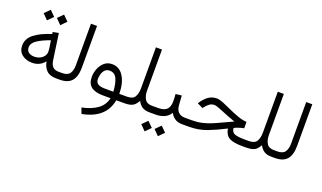

<svg xmlns="http://www.w3.org/2000/svg" viewBox="-87 -1211 3380 2017"><g transform="rotate(20 1603.0 -202.5)"><path d="M355 -658.2 414.1 -599.6 355 -540 296.4 -599.6ZM206.5 -658.2 265.6 -599.6 206.5 -540 147.9 -599.6ZM504.4 0Q433.6 0 397.5 -35.9Q361.3 -71.8 350.1 -133.8Q296.9 -67.4 210.4 -67.4Q143.1 -67.4 97.7 -103.3Q52.2 -139.2 52.2 -203.6Q52.2 -280.8 120.1 -333.7Q188 -386.7 307.6 -423.8L304.7 -445.3L369.6 -458.5L411.1 -166Q418 -120.1 440.4 -97.2Q462.9 -74.2 505.9 -74.2H524.9V0ZM333 -238.3Q333 -254.4 331.1 -268.1L317.4 -357.9Q229 -326.2 175.8 -291.3Q122.6 -256.3 122.6 -208.5Q122.6 -172.9 147 -154.3Q171.4 -135.7 211.4 -135.7Q242.7 -135.7 270.5 -148.2Q298.3 -160.6 315.7 -183.6Q333 -206.5 333 -238.3Z M505.4 -74.2H544.9Q607.4 -74.2 630.4 -108.9Q653.3 -143.6 653.3 -197.8V-665H721.2V-198.2Q721.2 -100.1 679.2 -50Q637.2 0 544.4 0H505.4Z M1008.8 -342.3Q1090.8 -342.3 1137.2 -269Q1183.6 -195.8 1185.1 -74.2H1251V0H1178.2Q1167.5 60.5 1135.5 112.3Q1103.5 164.1 1042.7 202.4Q981.9 240.7 884.3 260.3L859.9 196.3Q969.2 173.3 1033.2 125.7Q1097.2 78.1 1114.3 0H1029.8Q941.4 0 896.7 -34.4Q852.1 -68.8 852.1 -142.6Q852.1 -189.9 870.1 -235.8Q888.2 -281.7 923.3 -312Q958.5 -342.3 1008.8 -342.3ZM1024.9 -74.2H1118.2Q1113.3 -164.1 1088.9 -216.6Q1064.5 -269 1007.8 -269Q974.6 -269 955.3 -248.5Q936 -228 928 -199.2Q919.9 -170.4 919.9 -145.5Q919.9 -106.9 946 -90.6Q972.2 -74.2 1024.9 -74.2Z M1379.4 -206.1V-665H1447.3V-205.1Q1447.3 -149.4 1470 -111.8Q1492.7 -74.2 1549.8 -74.2H1568.8V0H1550.3Q1495.6 0 1464.4 -22Q1433.1 -43.9 1416 -80.1Q1400.9 -53.2 1383.8 -35.4Q1366.7 -17.6 1340.6 -8.8Q1314.5 0 1271.5 0H1231.4V-74.2H1271Q1335 -74.2 1356.9 -110.6Q1378.9 -147 1379.4 -206.1Z M1548.3 -74.2H1621.6Q1684.6 -74.2 1714.6 -103Q1744.6 -131.8 1744.6 -194.8Q1744.6 -216.8 1743.4 -236.6Q1742.2 -256.3 1740.7 -274.9L1807.6 -282.7L1814.9 -176.3Q1818.4 -126.5 1845.5 -100.3Q1872.6 -74.2 1917 -74.2H1931.6V0H1916Q1861.8 0 1829.3 -23.7Q1796.9 -47.4 1781.2 -79.6Q1757.8 -38.6 1715.1 -19.3Q1672.4 0 1621.6 0H1548.3ZM1717.8 86.9 1776.9 145.5 1717.8 205.1 1659.2 145.5ZM1569.3 86.9 1628.4 145.5 1569.3 205.1 1510.7 145.5Z M2541.5 -254.4V-183.1Q2520 -179.7 2492.7 -171.1Q2465.3 -162.6 2435.1 -148.4Q2439 -99.6 2476.3 -86.9Q2513.7 -74.2 2585.9 -74.2H2613.3V0H2584.5Q2484.4 0 2438.5 -26.9Q2392.6 -53.7 2381.8 -122.6Q2284.7 -71.8 2191.4 -35.9Q2098.1 0 1993.7 0H1912.1V-74.2H1995.1Q2055.2 -74.2 2106 -85.7Q2156.7 -97.2 2205.3 -116.9Q2253.9 -136.7 2305.9 -161.9Q2357.9 -187 2419.9 -214.4Q2381.8 -227.1 2342.3 -242.9Q2302.7 -258.8 2267.3 -273.4Q2231.9 -288.1 2205.1 -297.4Q2178.2 -306.6 2165.5 -306.6Q2133.3 -306.6 2109.9 -288.8Q2086.4 -271 2066.9 -246.6L2056.2 -232.9L1994.1 -263.2L2000.5 -273.4Q2032.2 -322.3 2072.3 -351.1Q2112.3 -379.9 2166 -379.9Q2194.8 -379.9 2238.8 -361.8Q2282.7 -343.8 2334.7 -319.8Q2386.7 -295.9 2440.2 -276.6Q2493.7 -257.3 2541.5 -254.4Z M2741.7 -206.1V-665H2809.6V-205.1Q2809.6 -149.4 2832.3 -111.8Q2855 -74.2 2912.1 -74.2H2931.2V0H2912.6Q2857.9 0 2826.7 -22Q2795.4 -43.9 2778.3 -80.1Q2763.2 -53.2 2746.1 -35.4Q2729 -17.6 2702.9 -8.8Q2676.8 0 2633.8 0H2593.8V-74.2H2633.3Q2697.3 -74.2 2719.2 -110.6Q2741.2 -147 2741.7 -206.1Z M2911.6 -74.2H2951.2Q3013.7 -74.2 3036.6 -108.9Q3059.6 -143.6 3059.6 -197.8V-665H3127.4V-198.2Q3127.4 -100.1 3085.4 -50Q3043.5 0 2950.7 0H2911.6Z"/></g></svg>

Font: Vazirmatn UI FD Light
Style: Regular
Weight: 300
Designer: Saber Rastikerdar
Foundry: Saber Rastikerdar
Version: Version 33.003